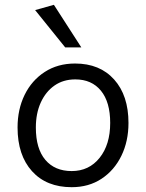

<svg xmlns="http://www.w3.org/2000/svg" viewBox="-20 -770 607 798"><path d="M292 -506Q395 -506 454.5 -439.5Q514 -373 514 -259Q514 -183 484.5 -122.5Q455 -62 402 -27Q349 8 278 8Q173 8 113 -58.5Q53 -125 53 -240Q53 -316 82.5 -376Q112 -436 166 -471Q220 -506 292 -506ZM278 -59Q350 -59 394 -114Q438 -169 438 -259Q438 -346 399.5 -393Q361 -440 293 -440Q243 -440 206.5 -414.5Q170 -389 149.5 -344Q129 -299 129 -240Q129 -152 168.5 -105.5Q208 -59 278 -59ZM251 -573 126 -728 204 -750 318 -573Z"/></svg>

Font: LivvicRegular
Style: Regular
Weight: 400
Designer: Jacques Le Bailly, Baron von Fonthausen
Version: Version 1.001; ttfautohint (v1.8.2)